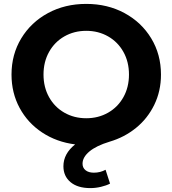

<svg xmlns="http://www.w3.org/2000/svg" viewBox="-20 -732 884 984"><path d="M403 107Q403 128 418.5 140.5Q434 153 461 153Q494 153 521 138L544 209Q525 219 497.5 225.5Q470 232 443 232Q378 232 341.5 201.5Q305 171 305 120Q305 56 365 8Q270 -4 196 -53Q122 -102 80.5 -179Q39 -256 39 -350Q39 -453 89 -535.5Q139 -618 226 -665Q313 -712 422 -712Q531 -712 618 -665Q705 -618 755 -535.5Q805 -453 805 -350Q805 -265 770.5 -194.5Q736 -124 676.5 -76Q617 -28 542 -6Q473 15 438 44.5Q403 74 403 107ZM422 -126Q484 -126 534 -154.5Q584 -183 612.5 -234Q641 -285 641 -350Q641 -415 612.5 -466Q584 -517 534 -545.5Q484 -574 422 -574Q360 -574 310 -545.5Q260 -517 231.5 -466Q203 -415 203 -350Q203 -285 231.5 -234Q260 -183 310 -154.5Q360 -126 422 -126Z"/></svg>

Font: CMG Sans
Style: Bold
Weight: 700
Designer: Julieta Ulanovsky
Foundry: Julieta Ulanovsky
Version: Version 7.200